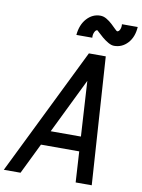

<svg xmlns="http://www.w3.org/2000/svg" viewBox="-152 -1115 879 1187"><g transform="rotate(10 288.0 -521.0)"><path d="M-43 0 350 -800H456L509 0H408L370 -631L62 0ZM82 -193 126 -285H462L466 -193ZM495 -873Q478 -873 458 -884.5Q438 -896 419.5 -911.5Q401 -927 389.5 -938.5Q378 -950 377 -950Q367 -950 359.5 -934Q352 -918 354 -899H254Q260 -964 295.5 -1003Q331 -1042 380 -1042Q400 -1042 419.5 -1030.5Q439 -1019 455.5 -1003.5Q472 -988 483.5 -976.5Q495 -965 498 -965Q509 -965 515.5 -980Q522 -995 520 -1013H619Q615 -949 580 -911Q545 -873 495 -873Z"/></g></svg>

Font: Victor Mono Thin
Style: Italic
Weight: 100
Italic angle: -12°
Monospace: yes
Designer: Rune Bjørnerås
Version: Version 1.561;gftools[0.9.30]